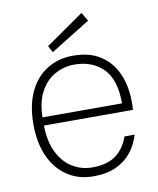

<svg xmlns="http://www.w3.org/2000/svg" viewBox="-82 -779 704 855"><g transform="rotate(-10 270.0 -351.0)"><path d="M273 12Q204 12 153 -22.5Q102 -57 75 -118.5Q48 -180 48 -262Q48 -348 76.5 -408.5Q105 -469 156.5 -501Q208 -533 274 -533Q350 -533 399.5 -500Q449 -467 473 -411Q497 -355 497 -284Q497 -276 497 -268Q497 -260 496 -249H79V-286H453Q453 -394 403.5 -443.5Q354 -493 273 -493Q227 -493 185.5 -470.5Q144 -448 118.5 -400Q93 -352 93 -274V-257Q93 -180 118 -129Q143 -78 184 -53Q225 -28 273 -28Q341 -28 380 -56.5Q419 -85 438 -139H484Q471 -95 444 -61Q417 -27 374.5 -7.5Q332 12 273 12ZM189 -564 173 -594 345 -714 368 -675Z"/></g></svg>

Font: DM Sans 10pt ExtraLight
Style: Regular
Weight: 250
Version: Version 4.004;gftools[0.9.30]